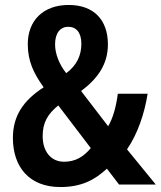

<svg xmlns="http://www.w3.org/2000/svg" viewBox="-20 -744 648 774"><path d="M257 -724C155 -724 92 -662 92 -566C92 -497 116 -448 156 -392C74 -339 32 -277 32 -188C32 -71 98 10 223 10C308 10 361 -18 411 -64L460 0H608L492 -142C535 -204 563 -288 575 -366H455C448 -314 436 -269 416 -235L307 -377C375 -428 415 -486 415 -565C415 -665 357 -724 257 -724ZM255 -636C287 -636 308 -613 308 -568C308 -521 290 -481 247 -449C219 -484 202 -527 202 -565C202 -612 224 -636 255 -636ZM215 -319 346 -147C317 -112 284 -92 238 -92C185 -92 152 -134 152 -195C152 -250 172 -284 215 -319Z"/></svg>

Font: Noto Sans Khmer Condensed SemiBold
Style: Regular
Weight: 600
Width: 3
Designer: Danh Hong and the Monotype Design Team
Foundry: Monotype Imaging Inc.
Version: Version 2.004